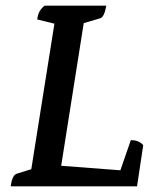

<svg xmlns="http://www.w3.org/2000/svg" viewBox="-20 -661 593 681"><path d="M18 0Q23 -40 40 -45L91 -61L173 -577L112 -592Q114 -608 119.5 -619Q125 -630 138 -641H357Q350 -600 335 -596L277 -579L197 -73L407 -57L444 -164Q473 -164 488 -146L466 0Z"/></svg>

Font: Petrona SemiBold
Style: Italic
Weight: 600
Italic angle: -9°
Designer: Ringo R. Seeber
Foundry: Ringo R. Seeber
Version: Version 2.001; ttfautohint (v1.8.3)